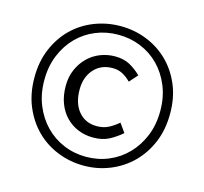

<svg xmlns="http://www.w3.org/2000/svg" viewBox="-98 -762 939 883"><g transform="rotate(15 372.0 -321.0)"><path d="M372 11Q307 11 248 -12.5Q189 -36 145 -79.5Q101 -123 75 -184.5Q49 -246 49 -323Q49 -399 75 -460Q101 -521 145 -564Q189 -607 248 -630Q307 -653 372 -653Q437 -653 495.5 -630Q554 -607 598.5 -564Q643 -521 669 -460Q695 -399 695 -323Q695 -246 669 -184.5Q643 -123 598.5 -79.5Q554 -36 495.5 -12.5Q437 11 372 11ZM372 -31Q429 -31 479 -52Q529 -73 566.5 -111.5Q604 -150 626 -203.5Q648 -257 648 -323Q648 -388 626 -441.5Q604 -495 566.5 -533Q529 -571 479 -591.5Q429 -612 372 -612Q315 -612 265 -591.5Q215 -571 177.5 -533Q140 -495 118 -441.5Q96 -388 96 -323Q96 -257 118 -203.5Q140 -150 177.5 -111.5Q215 -73 265 -52Q315 -31 372 -31ZM380 -125Q342 -125 309 -138.5Q276 -152 251 -177.5Q226 -203 212 -239.5Q198 -276 198 -323Q198 -366 213.5 -401Q229 -436 254.5 -461Q280 -486 313.5 -499Q347 -512 383 -512Q425 -512 454.5 -495.5Q484 -479 508 -455L473 -416Q453 -436 432.5 -446.5Q412 -457 386 -457Q331 -457 297.5 -419.5Q264 -382 264 -323Q264 -257 296.5 -218.5Q329 -180 383 -180Q415 -180 439 -192.5Q463 -205 485 -224L515 -182Q487 -158 456 -141.5Q425 -125 380 -125Z"/></g></svg>

Font: SourceSansPro
Style: Book
Weight: 400
Designer: Paul D. Hunt
Foundry: Adobe Systems Incorporated
Version: Version 2.021;PS 2.000;hotconv 1.0.86;makeotf.lib2.5.63406